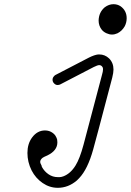

<svg xmlns="http://www.w3.org/2000/svg" viewBox="-20 -726 625 917"><path d="M268 -323Q263 -320 254.5 -320Q246 -320 238.5 -327.5Q231 -335 231 -345Q231 -355 238 -362Q241 -366 245 -368L405 -451Q431 -464 449 -466H454Q481 -466 501 -447Q522 -426 522 -394Q522 -379 516 -355Q433 -39 425 -12Q399 82 358 125L347 136Q306 171 256 171Q217 171 183.5 148Q150 125 131 88Q111 48 111 4.5Q111 -39 133 -69Q158 -103 195 -103Q216 -103 232 -91Q239 -86 244 -79Q252 -66 253 -59Q254 -51 254 -46Q254 -7 207 16Q188 24 183 28Q172 37 172 47Q172 53 175.5 58.5Q179 64 180 71Q180 71 180 71Q192 93 212 106.5Q232 120 256 120Q258 120 265 120Q272 120 283 116Q317 103 341 64Q361 32 379 -35Q380 -39 467 -368Q472 -385 472 -394Q472 -402 470 -405Q464 -415 454 -415Q446 -415 428 -406ZM585 -639Q585 -619 576 -601Q563 -578 541 -567Q515 -555 489 -567Q475 -573 466 -584Q451 -603 451 -628Q452 -667 480 -691Q500 -706 522 -706Q541 -706 556 -696Q585 -675 585 -639Z"/></svg>

Font: TT2020Base
Style: Italic
Weight: 400
Italic angle: -15°
Version: Version 0.2.000